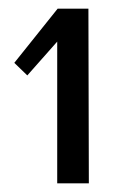

<svg xmlns="http://www.w3.org/2000/svg" viewBox="-20 -652 264 443"><path d="M112 -229V-556L43 -478L13 -507L113 -632H184L185 -229Z"/></svg>

Font: Smooch Sans SemiBold
Style: Bold
Weight: 600
Designer: Robert E. Leuschke
Foundry: Robert E. Leuschke
Version: Version 1.010; ttfautohint (v1.8.3)